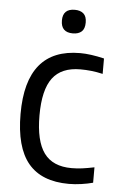

<svg xmlns="http://www.w3.org/2000/svg" viewBox="-53 -770 519 819"><g transform="rotate(5 206.5 -361.0)"><path d="M273 10Q156 10 99 -58.5Q42 -127 42 -270Q42 -550 273 -550Q317 -550 376 -536V-470Q350 -476 326.5 -478.5Q303 -481 280 -481Q199 -481 161 -430.5Q123 -380 123 -270Q123 -161 160.5 -109.5Q198 -58 279 -58Q302 -58 324.5 -61Q347 -64 376 -70V-4Q354 2 326.5 6Q299 10 273 10ZM234 -631Q183 -631 183 -682Q183 -732 234 -732Q258 -732 271.5 -720Q285 -708 285 -682Q285 -655 271.5 -643Q258 -631 234 -631Z"/></g></svg>

Font: Encode Sans Condensed
Style: Regular
Weight: 400
Designer: Pablo Impallari, Andres Torresi
Foundry: Pablo Impallari, Andres Torresi
Version: Version 1.000; ttfautohint (v1.00) -l 8 -r 50 -G 200 -x 14 -